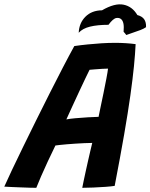

<svg xmlns="http://www.w3.org/2000/svg" viewBox="-67 -867 700 894"><path d="M102 7.5Q90.5 7.5 71 7Q51.5 6.5 29.2 5.5Q7 4.5 -13.2 3.8Q-33.5 3 -47 2Q-34 -27.5 -11.5 -75Q11 -122.5 39.8 -181.5Q68.5 -240.5 100.5 -305Q132.5 -369.5 164.5 -433Q196.5 -496.5 226 -553.2Q255.5 -610 279 -652.5Q309.5 -657 341.8 -660.2Q374 -663.5 406.2 -665.5Q438.5 -667.5 469.5 -667.5Q494 -667.5 518 -666Q542 -664.5 564.5 -661.5Q562.5 -617.5 556.8 -559.2Q551 -501 540 -422.5Q529 -344 511 -240.2Q493 -136.5 467 -1.5Q451.5 1 424.5 3Q397.5 5 368.2 6.2Q339 7.5 316 7.5Q318.5 -6.5 323 -27Q327.5 -47.5 332.5 -71Q337.5 -94.5 343 -118.2Q348.5 -142 353.5 -163.8Q358.5 -185.5 362.5 -201.5Q346.5 -201.5 326.5 -200.5Q306.5 -199.5 285 -198.2Q263.5 -197 244.5 -195.2Q225.5 -193.5 211.2 -192Q197 -190.5 191 -189.5Q173 -152.5 155.5 -115.2Q138 -78 124.2 -45.8Q110.5 -13.5 102 7.5ZM242 -311Q256.5 -314 284.2 -316.5Q312 -319 342 -320.8Q372 -322.5 392 -323Q394 -335 400.8 -366Q407.5 -397 415 -433.8Q422.5 -470.5 428.5 -502Q434.5 -533.5 436 -547.5Q427 -547.5 409 -546.5Q391 -545.5 374 -544Q357 -542.5 350 -542Q343 -528 330.5 -502Q318 -476 302.8 -443.2Q287.5 -410.5 271.8 -376.2Q256 -342 242 -311ZM299.5 -714.5Q301.5 -760 330.8 -789.2Q360 -818.5 408 -819Q467.5 -853.5 508.2 -845.2Q549 -837 572.5 -797Q595 -791 604.5 -777Q614 -763 613 -740.5Q603.5 -733.5 586.5 -727Q569.5 -720.5 551.8 -714.8Q534 -709 521 -704Q517.5 -708 515 -711.8Q512.5 -715.5 508.5 -719Q510.5 -743.5 507.8 -756.8Q505 -770 498.5 -776.5Q489.5 -785.5 474.8 -783.2Q460 -781 438 -751.5Q387 -751.5 352.2 -743Q317.5 -734.5 299.5 -714.5Z"/></svg>

Font: Grandstander Thin SemiBold
Style: Italic
Weight: 600
Italic angle: -15°
Version: Version 1.200